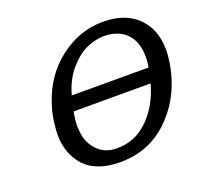

<svg xmlns="http://www.w3.org/2000/svg" viewBox="-126 -855 1070 1019"><g transform="rotate(-20 409.0 -346.0)"><path d="M136 -345Q140 -366 149 -392Q195 -539 307.5 -625.5Q420 -712 553 -712Q701 -712 772.5 -614.5Q844 -517 804 -343Q768 -188 657.5 -84Q547 20 386 20Q319 20 268 1Q217 -18 186.5 -52Q156 -86 139 -132Q122 -178 123 -232Q124 -286 136 -345ZM246 -318 244 -311Q243 -304 242 -299Q231 -239 241.5 -185Q252 -131 292 -93Q332 -55 397 -55Q499 -55 574 -129Q649 -203 680 -318ZM265 -401H699Q708 -455 702 -497Q692 -565 648.5 -601Q605 -637 537 -639Q487 -639 437 -618Q387 -597 337.5 -541Q288 -485 265 -401Z"/></g></svg>

Font: Coval
Style: Medium Italic
Weight: 500
Foundry: Context Ltd
Version: Version 001.000